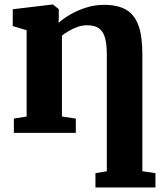

<svg xmlns="http://www.w3.org/2000/svg" viewBox="-20 -589 724 851"><path d="M403 242V178.5L453.5 170V-346.5Q453.5 -394 445 -422.8Q436.5 -451.5 417.5 -464.2Q398.5 -477 366 -477Q344 -477 323 -469.5Q302 -462 284.5 -451.5Q267 -441 254.5 -431V-72.5L316 -63.5V0H41.5V-63.5L98 -72.5V-455L36.5 -473.5V-548L212 -569H215L240.5 -548.5V-511L239.5 -487.5Q260.5 -507 292.2 -525.2Q324 -543.5 362.2 -555.5Q400.5 -567.5 442 -567.5Q501.5 -567.5 538.8 -546Q576 -524.5 593.5 -476.8Q611 -429 611 -350V170L669 178.5V242Z"/></svg>

Font: Merriweather Light 18pt ExtraBold
Style: Regular
Weight: 800
Version: Version 2.100